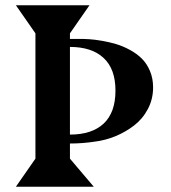

<svg xmlns="http://www.w3.org/2000/svg" viewBox="-20 -705 645 725"><path d="M244.1 -527.8V-196.8Q327.1 -196.8 371.6 -238.5Q416 -280.3 416 -362.8Q416 -444.8 371.1 -486.3Q326.2 -527.8 244.1 -527.8ZM244.1 -579.1V-558.1H279.8Q297.9 -558.1 317.6 -556.9Q337.4 -555.7 365.7 -550.8Q394 -545.9 419.2 -538.3Q444.3 -530.8 470.5 -516.6Q496.6 -502.4 515.4 -483.9Q534.2 -465.3 546.1 -437.3Q558.1 -409.2 558.1 -375Q558.1 -330.6 538.3 -293.2Q518.6 -255.9 486.1 -231Q453.6 -206.1 415.3 -190.4Q377 -174.8 335.9 -169.9Q291 -163.1 244.1 -163.1V-106L334 0H40L113.8 -106V-579.1L40 -685.1H317.9Z"/></svg>

Font: Bluu Next
Style: Bold
Weight: 700
Designer: Jean-Baptiste Morizot, Igor Stepanchenko (Cyrillic)
Foundry: Igor Stepanchenko
Version: Version 1.005